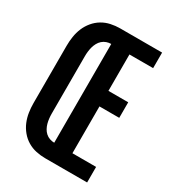

<svg xmlns="http://www.w3.org/2000/svg" viewBox="-178 -838 855 941"><g transform="rotate(30 250.0 -367.5)"><path d="M224 0Q198 0 172 -5.5Q146 -11 123.5 -24.5Q101 -38 84 -58.5Q67 -79 57 -103Q47 -127 43 -153Q39 -179 39 -205V-530Q39 -556 43 -582Q47 -608 57 -632Q67 -656 84 -676.5Q101 -697 123.5 -710.5Q146 -724 172 -729.5Q198 -735 224 -735H461V-647H327V-441H439V-353H327V-88H461V0ZM224 -88V-647Q211 -647 198 -642.5Q185 -638 175 -629Q165 -620 158.5 -608Q152 -596 148.5 -583Q145 -570 143.5 -556.5Q142 -543 142 -530V-205Q142 -192 143.5 -178.5Q145 -165 148.5 -152Q152 -139 158.5 -127Q165 -115 175 -106Q185 -97 198 -92.5Q211 -88 224 -88Z"/></g></svg>

Font: Iosevka SS18
Style: Bold
Weight: 700
Monospace: yes
Designer: Belleve Invis
Foundry: Belleve Invis
Version: Version 25.1.1; ttfautohint (v1.8.4)